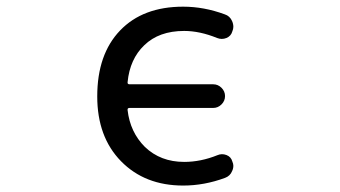

<svg xmlns="http://www.w3.org/2000/svg" viewBox="-20 -578 1040 587"><path d="M690.4 -482.4Q686.5 -467.8 672.4 -461.9Q658.2 -456.1 643.6 -461.9Q590.8 -483.4 543 -483.4Q465.8 -483.4 420.9 -439.5Q377 -397.5 370.1 -327.1Q369.1 -320.3 376 -320.3H631.8Q646.5 -320.3 657.2 -309.6Q668 -298.8 668 -284.2Q668 -269.5 657.2 -258.8Q646.5 -248 631.8 -248H376Q369.1 -248 370.1 -241.2Q377.9 -173.8 422.9 -128.9Q470.7 -83 543 -83Q593.8 -83 644.5 -103.5Q658.2 -109.4 672.4 -104Q686.5 -98.6 690.4 -84Q693.4 -77.1 693.4 -71.3Q693.4 -62.5 689.5 -54.7Q683.6 -40 668 -34.2Q604.5 -10.7 540 -10.7Q422.9 -10.7 350.1 -85Q277.3 -159.2 277.3 -283.2Q277.3 -412.1 347.2 -484.9Q417 -557.6 540 -557.6Q603.5 -557.6 667 -534.2Q682.6 -529.3 689.5 -513.7Q693.4 -504.9 693.4 -496.1Q693.4 -489.3 690.4 -482.4Z"/></svg>

Font: Rounded Mgen+ 1m regular
Style: Regular
Weight: 400
Designer: [Source Han Sans]
Ryoko NISHIZUKA  (kana & ideographs); Paul D. Hunt (Latin, Greek & Cyrillic); Wenlong ZHANG  (bopomofo
Version: Version 1.059.20150602